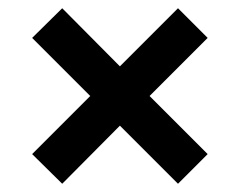

<svg xmlns="http://www.w3.org/2000/svg" viewBox="-20 -558 558 466"><path d="M131 -112 271 -253 412 -112 484 -184 343 -325 484 -466 412 -538 271 -397 131 -538 58 -466 199 -325 58 -184Z"/></svg>

Font: Fixel Display SemiBold
Style: Italic
Weight: 600
Italic angle: -10°
Designer: AlfaBravo + MacPaw
Foundry: Kyrylo Tkachov, Marchela Mozhyna, Serhii Makarenko, Maria Weinstein, Zakhar Kryvoshyya
Version: Version 1.210;Glyphs 3.2 (3217)